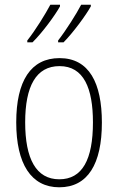

<svg xmlns="http://www.w3.org/2000/svg" viewBox="-20 -786 502 816"><path d="M366 -759V-766H325C306 -729 260 -656 227 -614V-606H250C289 -645 346 -722 366 -759ZM235 -759V-766H194C174 -728 131 -658 96 -614V-606H118C159 -646 215 -722 235 -759ZM413 -265C413 -433 359 -539 233 -539C111 -539 49 -442 49 -266C49 -90 112 10 232 10C353 10 413 -89 413 -265ZM87 -266C87 -419 133 -505 233 -505C336 -505 375 -411 375 -266C375 -108 330 -24 232 -24C133 -24 87 -112 87 -266Z"/></svg>

Font: Noto Sans Devanagari Condensed ExtraLight
Style: Regular
Weight: 200
Width: 3
Designer: Jelle Bosma - Monotype Design Team
Foundry: Monotype Imaging Inc.
Version: Version 2.004